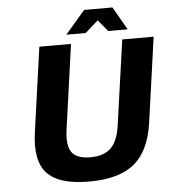

<svg xmlns="http://www.w3.org/2000/svg" viewBox="-59 -923 882 997"><g transform="rotate(-5 382.0 -425.0)"><path d="M106.4 -257.8 168.5 -700.2H333.5L271.5 -257.8Q260.3 -176.8 286.1 -140.9Q312 -105 382.8 -105Q453.6 -105 490.2 -140.9Q526.9 -176.8 538.1 -257.8L600.6 -700.2H764.2L702.1 -257.8Q681.6 -111.8 601.8 -45.9Q522 20 365.2 20Q208.5 20 147.2 -45.9Q85.9 -111.8 106.4 -257.8ZM633.3 -750H532.2L481.9 -810.1L414.6 -750H313.5L416.5 -870.1H564.5Z"/></g></svg>

Font: Fivo Sans
Style: Italic
Weight: 700
Designer: Alexander Slobzheninov
Foundry: Alexander Slobzheninov
Version: 1.0